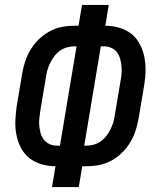

<svg xmlns="http://www.w3.org/2000/svg" viewBox="-20 -755 640 775"><path d="M190 0 204 -84Q175 -84 147.5 -92Q120 -100 99 -116.5Q78 -133 65 -157.5Q52 -182 46.5 -209.5Q41 -237 42 -266Q43 -295 47 -324L69 -455Q73 -480 81 -505Q89 -530 102.5 -553Q116 -576 136 -595.5Q156 -615 179.5 -628Q203 -641 228 -646Q253 -651 279 -651H297L311 -735H419L405 -651Q434 -651 461.5 -643Q489 -635 510 -618.5Q531 -602 544 -577.5Q557 -553 562.5 -525.5Q568 -498 567.5 -469Q567 -440 562 -411L540 -280Q536 -255 528 -230Q520 -205 506.5 -182Q493 -159 473.5 -139.5Q454 -120 430 -107Q406 -94 381 -89Q356 -84 330 -84H312L298 0ZM222 -167 289 -568H279Q265 -568 249.5 -563.5Q234 -559 221 -549.5Q208 -540 198.5 -527Q189 -514 182 -500Q175 -486 171 -471Q167 -456 165 -441L143 -310Q141 -295 139 -279Q137 -263 138.5 -247.5Q140 -232 144 -217.5Q148 -203 157 -191.5Q166 -180 179.5 -173.5Q193 -167 209 -167ZM320 -167H330Q344 -167 359.5 -171.5Q375 -176 388 -185.5Q401 -195 410.5 -208Q420 -221 427 -235Q434 -249 438 -264Q442 -279 444 -294L466 -425Q469 -440 470.5 -456Q472 -472 470.5 -487.5Q469 -503 465 -517.5Q461 -532 452.5 -543.5Q444 -555 430 -561.5Q416 -568 400 -568H387Z"/></svg>

Font: Iosevka Semibold Extended
Style: Italic
Weight: 600
Width: 7
Italic angle: -9°
Monospace: yes
Designer: Belleve Invis
Foundry: Belleve Invis
Version: Version 32.5.0; ttfautohint (v1.8.4)